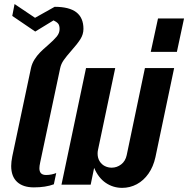

<svg xmlns="http://www.w3.org/2000/svg" viewBox="-20 -911 928 947"><path d="M35.2 -92.3Q35.2 -112.3 40.5 -139.2L132.8 -575.2Q137.7 -597.7 150.1 -617.4Q162.6 -637.2 177.5 -652.3Q192.4 -667.5 215.8 -687.5Q245.6 -713.4 259.8 -730.7Q273.9 -748 273.9 -767.6Q273.9 -786.1 266.6 -794.7Q259.3 -803.2 244.1 -810.5L153.8 -755.4L40.5 -832.5L51.8 -891.1L152.8 -823.2L249.5 -877.4Q321.8 -877.4 356.7 -850.3Q391.6 -823.2 391.6 -768.6Q391.6 -741.7 376.5 -717.8Q361.3 -693.8 332 -661.1Q307.1 -632.8 294.2 -614.3Q281.2 -595.7 276.9 -575.2L178.2 -109.9Q174.3 -91.8 174.3 -81.1Q174.3 -64.5 182.4 -56.2Q190.4 -47.9 207.5 -47.9Q221.7 -47.9 235.1 -50.8Q248.5 -53.7 257.3 -57.6L245.6 -2Q205.1 13.2 147 13.2Q93.3 13.2 64.2 -13.9Q35.2 -41 35.2 -92.3Z M444.3 -83 427.2 0H283.2L404.3 -575.2H548.3L463.4 -171.9Q461.4 -163.6 461.4 -153.8Q461.4 -131.8 471.2 -116Q481 -100.1 496.8 -92Q512.7 -84 530.8 -84Q556.6 -84 577.6 -100.1Q598.6 -116.2 605 -146L694.8 -575.2H838.9L746.6 -135.7Q736.3 -88.9 712.4 -54.7Q688.5 -20.5 654.8 -2.4Q621.1 15.6 582.5 15.6Q538.1 15.6 501.7 -9Q465.3 -33.7 444.3 -83Z M759.3 -819.8H887.7L852.5 -655.3H723.6Z"/></svg>

Font: Pattaya
Style: Regular
Weight: 400
Designer: Pablo Impallari / Thai characters Designed by Thanarat Vachiruckul and Suppakit Chalermlarp
Foundry: Pablo Impallari
Version: Version 2.000